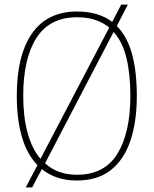

<svg xmlns="http://www.w3.org/2000/svg" viewBox="-20 -775 668 835"><path d="M143 -57Q97 -104 75 -180.5Q53 -257 53 -359Q53 -535 119.5 -630Q186 -725 315 -725Q408 -725 468 -680L507 -755H536L488 -662Q533 -617 554 -540.5Q575 -464 575 -358Q575 -245 547 -162.5Q519 -80 461.5 -35Q404 10 314 10Q222 10 162 -40L120 40H92ZM455 -655Q429 -677 394 -688.5Q359 -700 315 -700Q196 -700 138.5 -610Q81 -520 81 -358Q81 -267 100 -197.5Q119 -128 156 -84ZM314 -15Q435 -15 491 -107Q547 -199 547 -358Q547 -452 530 -522.5Q513 -593 474 -636L176 -65Q230 -15 314 -15Z"/></svg>

Font: Noto Serif Bengali SemiCondensed Thin
Style: Regular
Weight: 100
Width: 4
Designer: Juan Bruce, Universal Thirst, Indian Type Foundry and the Monotype Design Team.
Foundry: Monotype Imaging Inc.
Version: Version 2.003; ttfautohint (v1.8.4.7-5d5b)